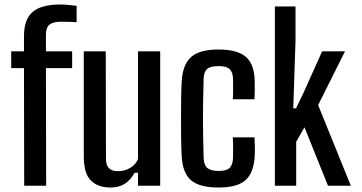

<svg xmlns="http://www.w3.org/2000/svg" viewBox="-20 -829 1616 857"><path d="M88 0 87 -525H30V-600H87V-667Q87 -743 126 -776Q165 -809 250 -809Q266 -809 286 -807Q306 -805 322 -803V-730Q307 -731 289 -731.5Q271 -732 251 -732Q218 -732 201.5 -719.5Q185 -707 185 -674V-600H302V-525H185L186 0Z M474 8Q416 8 385 -24Q354 -56 354 -130V-600H452L453 -121Q453 -92 466 -78.5Q479 -65 508 -65Q536 -65 561 -79.5Q586 -94 596 -119V-600H695V0H596V-58H581Q561 -23 535 -7.5Q509 8 474 8Z M791 -134Q789 -167 788.5 -210Q788 -253 788 -299Q788 -345 788.5 -388Q789 -431 791 -464Q795 -541 833 -574.5Q871 -608 955 -608Q1039 -608 1077 -575.5Q1115 -543 1117 -468Q1117 -448 1117 -424.5Q1117 -401 1116 -386H1019Q1021 -407 1020.5 -433Q1020 -459 1020 -478Q1019 -508 1004.5 -521Q990 -534 955 -534Q919 -534 904.5 -521Q890 -508 889 -478Q886 -385 886 -301Q886 -217 889 -124Q890 -92 905.5 -79Q921 -66 956 -66Q991 -66 1005 -79.5Q1019 -93 1020 -124Q1020 -144 1020.5 -165Q1021 -186 1019 -216H1116Q1117 -201 1117.5 -176Q1118 -151 1117 -134Q1113 -58 1076 -25Q1039 8 956 8Q869 8 831.5 -25.5Q794 -59 791 -134Z M1207 0V-800H1299V-646L1289 -346L1301 -345L1333 -411L1418 -600H1520L1400 -360L1546 0H1444L1339 -261L1302 -196V0Z"/></svg>

Font: Big Shoulders Text SemiBold
Style: Regular
Weight: 600
Designer: Patric King
Foundry: XO Type Co
Version: Version 1.000; ttfautohint (v1.8.2)